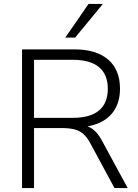

<svg xmlns="http://www.w3.org/2000/svg" viewBox="-20 -956 701 976"><path d="M92 0V-705H358Q470 -705 530 -653Q590 -601 590 -505Q590 -443 563 -398.5Q536 -354 483.5 -331Q431 -308 358 -308L369 -321H383Q421 -321 449.5 -301Q478 -281 501 -236L629 0H562L440 -226Q423 -258 403.5 -275Q384 -292 358 -298.5Q332 -305 296 -305H153V0ZM153 -357H350Q439 -357 483.5 -394.5Q528 -432 528 -505Q528 -577 483.5 -614.5Q439 -652 350 -652H153ZM312 -765 430 -936H503L362 -765Z"/></svg>

Font: Nunito Sans 12pt ExtraLight Light
Style: Regular
Weight: 300
Version: Version 3.101;gftools[0.9.27]